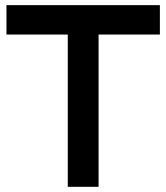

<svg xmlns="http://www.w3.org/2000/svg" viewBox="-20 -720 641 740"><path d="M241.2 0V-586.9H4.9V-700.2H596.2V-586.9H359.9V0Z"/></svg>

Font: Cakra Normal
Style: Regular
Weight: 400
Designer: Lucia Kollert, Vojtech Kollert
Foundry: OoM Type
Version: Version 1.000;Glyphs 3.1.1 (3148)